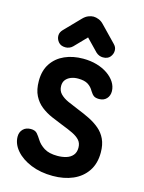

<svg xmlns="http://www.w3.org/2000/svg" viewBox="-143 -1059 870 1157"><g transform="rotate(15 292.0 -480.5)"><path d="M302.5 15.2Q226.5 15.2 166.4 -9.2Q106.2 -33.8 71.9 -73.8Q37.5 -113.8 37.5 -159.8Q37.5 -187.8 55.4 -205.9Q73.2 -224 103.5 -224Q130.5 -224 143.4 -209Q156.2 -194 168 -175Q184.5 -147.8 215.5 -128.2Q246.5 -108.8 298.5 -108.8Q328.5 -108.8 353.6 -116.4Q378.8 -124 394 -141.9Q409.2 -159.8 409.2 -188.5Q409.2 -217 393.4 -235Q377.5 -253 348.5 -267.1Q319.5 -281.2 279.2 -296.5Q244.2 -310 207.9 -325.9Q171.5 -341.8 141.4 -365.4Q111.2 -389 92.8 -425.4Q74.2 -461.8 74.2 -517Q74.2 -582 103.9 -626Q133.5 -670 184.2 -692.5Q235 -715 298.8 -715Q345.2 -715 384.4 -703.6Q423.5 -692.2 452.6 -672.1Q481.8 -652 498.4 -626.1Q515 -600.2 515.8 -570.5Q516.2 -541.8 499 -523.2Q481.8 -504.8 452.8 -504.8Q431 -504.8 419.8 -512.6Q408.5 -520.5 397 -539.2Q384.2 -563 362.1 -577.1Q340 -591.2 300.2 -591.2Q274.8 -591.2 254.9 -583.1Q235 -575 223.4 -560.1Q211.8 -545.2 211.8 -522.5Q211.8 -493 230.2 -473.8Q248.8 -454.5 279.1 -440.6Q309.5 -426.8 344.8 -412.8Q385 -397 421.2 -379.1Q457.5 -361.2 486 -337.2Q514.5 -313.2 530.6 -278.9Q546.8 -244.5 546.8 -195.8Q547 -127.2 515.1 -79.9Q483.2 -32.5 428 -8.6Q372.8 15.2 302.5 15.2ZM176.5 -753.2Q147.2 -753.2 132.2 -771.2Q117.2 -789.2 117.2 -810.5Q117.2 -822.5 121.9 -831.8Q126.5 -841 134.2 -849L228.8 -946.5Q243.8 -962 260.9 -969Q278 -976 293.2 -976Q308.5 -976 326 -969Q343.5 -962 357.8 -946.5L452.2 -849Q460.2 -841 464.8 -831.8Q469.2 -822.5 469.2 -810.5Q469.2 -789.2 454.6 -771.2Q440 -753.2 410 -753.2Q398.5 -753.2 387.2 -757.6Q376 -762 366 -771.2L246.5 -894.5H340L220.5 -771.2Q211.2 -762 199.6 -757.6Q188 -753.2 176.5 -753.2Z"/></g></svg>

Font: National Park
Style: Regular
Weight: 400
Designer: Andrea Herstowski, Ben Hoepner
Version: Version 1.009